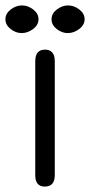

<svg xmlns="http://www.w3.org/2000/svg" viewBox="-57 -666 332 708"><path d="M65.5 -631Q85 -616 85 -595Q85 -574 65 -559Q45 -544 23 -544Q1 -544 -18 -559Q-37 -574 -37 -595Q-37 -616 -17.5 -631Q2 -646 24 -646Q46 -646 65.5 -631ZM235.5 -631Q255 -616 255 -595Q255 -574 235 -559Q215 -544 193 -544Q171 -544 152 -559Q133 -574 133 -595Q133 -616 152.5 -631Q172 -646 194 -646Q216 -646 235.5 -631ZM73 -20V-440Q73 -483 109 -483Q145 -483 145 -440V-20Q145 22 108 22Q73 22 73 -20Z"/></svg>

Font: Jura SemiBold
Style: Regular
Weight: 600
Designer: Daniel Johnson, Alexei Vanyashin
Foundry: Daniel Johnson
Version: Version 5.103